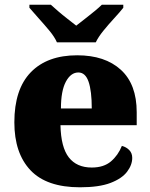

<svg xmlns="http://www.w3.org/2000/svg" viewBox="-20 -786 638 816"><path d="M320 10Q178 10 109.5 -62.5Q41 -135 41 -266Q41 -407 111 -479Q181 -551 308 -551Q426 -551 493.5 -489.5Q561 -428 561 -309V-254H237Q239 -160 272.5 -117Q306 -74 370 -74Q421 -74 451.5 -100Q482 -126 498 -166Q517 -161 529.5 -148Q542 -135 542 -115Q542 -85 520 -56Q498 -27 449.5 -8.5Q401 10 320 10ZM370 -325Q370 -399 356.5 -438.5Q343 -478 313 -478Q281 -478 260 -439Q239 -400 239 -325ZM222 -606Q212 -629 190 -655.5Q168 -682 144.5 -708Q121 -734 105 -753V-766H196Q207 -756 226.5 -739Q246 -722 267.5 -705.5Q289 -689 304 -677Q319 -689 340.5 -705.5Q362 -722 382.5 -739Q403 -756 413 -766H504V-753Q489 -734 465 -708Q441 -682 419.5 -655.5Q398 -629 387 -606Z"/></svg>

Font: Noto Rashi Hebrew Black
Style: Regular
Weight: 900
Version: Version 1.006